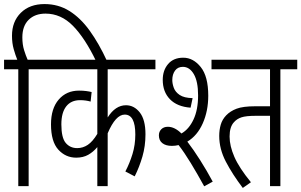

<svg xmlns="http://www.w3.org/2000/svg" viewBox="-20 -916 1483 945"><path d="M70 -575H0V-622H65Q56 -644 47.5 -674Q39 -704 39 -740Q39 -810 82.5 -853Q126 -896 199 -896Q267 -896 321.5 -862Q376 -828 421.5 -765Q467 -702 507 -615H453Q398 -729 339 -789Q280 -849 204 -849Q152 -849 121 -818.5Q90 -788 90 -732Q90 -697 98.5 -669.5Q107 -642 116 -622H203V-575H121V0H70Z M745 -575H510V-338Q548 -398 600 -398Q640 -398 668 -362.5Q696 -327 696 -255Q696 -197 681 -145.5Q666 -94 643 -48L597 -72Q618 -112 632 -157.5Q646 -203 646 -254Q646 -352 594 -352Q549 -352 510 -260V0H459V-192Q439 -168 414 -154Q389 -140 355 -140Q303 -140 267 -179.5Q231 -219 231 -304Q231 -382 269 -426Q307 -470 369 -470Q388 -470 403.5 -468Q419 -466 431 -463L426 -416Q402 -423 374 -423Q330 -423 306 -392.5Q282 -362 282 -304Q282 -238 303.5 -212.5Q325 -187 360 -187Q388 -187 412 -203Q436 -219 459 -257V-575H191V-622H745Z M826 -198Q796 -198 779 -211.5Q762 -225 762 -250Q762 -268 774 -280Q786 -292 806 -292Q840 -292 873 -259Q910 -280 932.5 -328Q955 -376 955 -446Q955 -515 934 -551Q913 -587 880 -587Q855 -587 841.5 -568.5Q828 -550 828 -522Q828 -504 835.5 -483.5Q843 -463 864.5 -448.5Q886 -434 928 -433L918 -386Q852 -391 816.5 -427.5Q781 -464 781 -523Q781 -570 807.5 -601Q834 -632 882 -632Q931 -632 968 -586Q1005 -540 1005 -445Q1005 -370 978 -309Q951 -248 902 -219Q932 -180 965 -128Q998 -76 1027 -22L985 1Q951 -61 919 -113.5Q887 -166 859 -202Q843 -198 826 -198Z M1360 -575V0H1309V-346H1239Q1191 -346 1168.5 -338.5Q1146 -331 1132 -315Q1110 -292 1110 -244Q1110 -198 1133.5 -144Q1157 -90 1215 -19L1175 9Q1124 -58 1091.5 -120.5Q1059 -183 1059 -247Q1059 -277 1066.5 -302.5Q1074 -328 1093 -348Q1113 -369 1144.5 -381Q1176 -393 1237 -393H1309V-575H1021V-622H1443V-575Z"/></svg>

Font: Noto Sans ExtraCondensed Light
Style: Italic
Weight: 300
Width: 2
Italic angle: -12°
Designer: Monotype Design Team
Foundry: Monotype Imaging Inc.
Version: Version 2.013; ttfautohint (v1.8.4.7-5d5b)